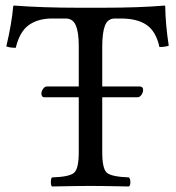

<svg xmlns="http://www.w3.org/2000/svg" viewBox="-20 -673 637 695"><path d="M350.1 -122.1Q350.1 -62 366.9 -47.6Q383.8 -33.2 446.8 -30.8Q451.7 -25.9 451.9 -13.9Q452.1 -2 446.8 2Q346.7 0 308.1 0Q266.1 0 168 2Q164.1 -2 164.1 -13.9Q164.1 -25.9 168 -30.8Q231 -32.7 248 -47.4Q265.1 -62 265.1 -122.1V-320.8H141.1Q129.9 -320.8 129.9 -335Q129.9 -342.8 136 -351.3Q142.1 -359.9 148.9 -359.9H265.1V-506.8Q265.1 -555.7 254.6 -580.8Q244.1 -606 217.8 -606H168.9Q117.2 -606 84 -582Q50.8 -558.1 37.1 -500Q16.1 -500 2.9 -504.9Q22.9 -590.8 27.8 -649.9Q27.8 -652.8 32.2 -652.8Q133.3 -645 265.1 -645H351.1Q483.9 -645 575.2 -652.8Q578.1 -652.8 578.1 -649.9Q579.1 -584 590.8 -507.8Q579.6 -502.9 557.1 -502.9Q544.9 -559.1 511 -582.5Q477.1 -606 418 -606H396Q370.1 -606 360.1 -580.6Q350.1 -555.2 350.1 -503.9V-359.9H485.8Q498 -359.9 498 -347.2Q498 -338.4 491.9 -329.6Q485.8 -320.8 477.1 -320.8H350.1Z"/></svg>

Font: Linux Libertine Capitals
Style: Small Caps
Weight: 400
Designer: Philipp H. Poll
Foundry: Philipp H. Poll
Version: Version 5.1.3